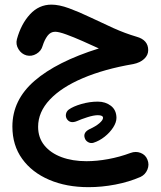

<svg xmlns="http://www.w3.org/2000/svg" viewBox="-20 -459 680 809"><path d="M196.8 -439.5Q229 -439.5 271 -424.1Q313 -408.7 360.4 -386Q407.7 -363.3 457.5 -340.8Q507.3 -318.4 555.7 -304.2Q604.5 -290.5 604.5 -247.6Q604.5 -226.6 587.4 -210.7Q570.3 -194.8 541.5 -189Q418.9 -168 328.9 -129.6Q238.8 -91.3 189.7 -39.1Q140.6 13.2 140.6 75.2Q140.6 121.1 167 153.6Q193.4 186 239.3 203.1Q285.2 220.2 344.2 220.2Q387.7 220.2 435.8 211.4Q483.9 202.6 529.8 185.5Q552.2 177.2 572.8 185.3Q593.3 193.4 601.1 213.4Q609.9 234.4 601.1 255.6Q592.3 276.9 571.8 286.6Q523.4 307.6 466.3 318.6Q409.2 329.6 353 329.6Q259.8 329.6 187.3 298.6Q114.7 267.6 73.5 210.4Q32.2 153.3 32.2 74.2Q32.2 -37.6 125.5 -118.4Q218.8 -199.2 396.5 -254.9Q364.7 -269.5 327.9 -285.9Q291 -302.2 259.5 -313.7Q228 -325.2 212.4 -325.2Q192.9 -325.2 180.2 -308.1Q167.5 -291 159.7 -266.1Q153.8 -244.1 133.5 -232.2Q113.3 -220.2 91.8 -225.6Q70.3 -231.4 57.9 -251.7Q45.4 -272 51.3 -293.9Q68.8 -357.9 106.4 -398.7Q144 -439.5 196.8 -439.5ZM263.2 44.4Q255.9 34.7 257.8 22.5Q259.8 10.3 269.5 2.9Q288.1 -10.7 323 -20.8Q357.9 -30.8 392.1 -30.8Q424.3 -30.8 447.3 -13.2Q470.2 4.4 470.7 37.1Q470.7 37.1 470.7 37.6Q470.7 56.6 456.8 78.1Q442.9 99.6 420.7 117.2Q398.4 134.8 373.5 142.6Q362.3 146 351.3 139.9Q340.3 133.8 336.9 122.1Q329.6 99.1 356.9 85.4Q383.8 73.2 398.9 60.1Q414.1 46.9 414.1 37.6Q414.1 26.4 392.1 26.4Q375 26.4 348.1 34.9Q321.3 43.5 304.2 51.3Q276.9 62.5 263.2 44.4Z"/></svg>

Font: Mikhak-FD SemiBold
Style: Regular
Weight: 600
Designer: Amin Abedi
Version: Version 3.2